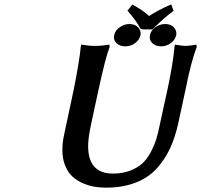

<svg xmlns="http://www.w3.org/2000/svg" viewBox="-20 -862 929 887"><path d="M642.1 -726.1 628.9 -729Q611.3 -764.6 568.8 -813L591.8 -840.8Q641.6 -814 668.9 -788.1Q708.5 -814.5 771 -841.8L782.2 -812Q741.7 -783.7 684.1 -726.1ZM753.9 -449.2Q779.3 -567.9 786.1 -645Q786.1 -645.5 787.1 -650.4Q788.1 -655.3 788.1 -655.8Q824.2 -649.9 837.9 -649.9Q851.6 -649.9 887.2 -655.8L889.2 -646Q862.8 -578.1 836.9 -446.8L804.2 -295.9Q789.6 -228 765.4 -176Q741.2 -124 702.4 -82Q663.6 -40 604.7 -17.6Q545.9 4.9 469.2 4.9Q442.4 4.9 416.7 0.7Q391.1 -3.4 363.3 -15.4Q335.4 -27.3 314.9 -46.1Q294.4 -64.9 281.2 -96.4Q268.1 -127.9 268.1 -168.9Q268.1 -204.1 276.9 -243.2Q315.4 -422.4 320.8 -449.2Q347.2 -581.5 353 -645Q353 -645.5 354 -650.4Q355 -655.3 355 -655.8Q391.1 -649.9 419.9 -649.9Q449.2 -649.9 484.9 -655.8L486.8 -646Q466.8 -594.2 435.1 -446.8Q429.2 -419.9 416.3 -360.4Q403.3 -300.8 397.9 -273.9Q387.2 -221.7 387.2 -187Q387.2 -60.1 502 -60.1Q545.9 -60.1 580.8 -73.5Q615.7 -86.9 637.7 -107.2Q659.7 -127.4 676.3 -158.9Q692.9 -190.4 701.7 -218.5Q710.4 -246.6 717.8 -284.2ZM507.8 -700.2Q511.7 -720.7 532.5 -735.8Q553.2 -751 578.1 -751Q603.5 -751 618.2 -735.4Q632.8 -719.7 628.9 -698.2Q623.5 -677.2 603.8 -662.6Q584 -647.9 559.1 -647.9Q532.7 -647.9 517.6 -663.3Q502.4 -678.7 507.8 -700.2ZM672.9 -700.2Q676.8 -720.7 697.5 -735.8Q718.3 -751 743.2 -751Q769 -751 783.4 -735.4Q797.9 -719.7 793.9 -698.2Q788.6 -677.2 768.8 -662.6Q749 -647.9 724.1 -647.9Q698.2 -647.9 683.1 -663.3Q668 -678.7 672.9 -700.2Z"/></svg>

Font: Linear Smooth
Style: Bold Italic
Weight: 700
Designer: Philipp H. Poll, Flanker
Foundry: Philipp H. Poll, reworked by Flanker
Version: Version 1.061 | FøM Fix